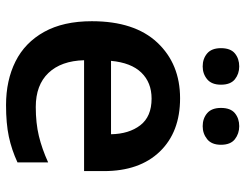

<svg xmlns="http://www.w3.org/2000/svg" viewBox="-106 -676 793 620"><g transform="rotate(90 290.0 -366.5)"><path d="M298 -552Q407 -552 470 -486.5Q533 -421 533 -306V-242H175Q177 -168 216 -127Q255 -86 326 -86Q378 -86 419.5 -96Q461 -106 505 -126V-27Q464 -8 421.5 1Q379 10 320 10Q240 10 179 -20.5Q118 -51 83.5 -113Q49 -175 49 -267Q49 -405 118 -478.5Q187 -552 298 -552ZM299 -460Q247 -460 215 -427Q183 -394 177 -329H414Q413 -387 385 -423.5Q357 -460 299 -460ZM136 -684Q136 -715 153 -729Q170 -743 195 -743Q219 -743 236.5 -729Q254 -715 254 -684Q254 -654 236.5 -639.5Q219 -625 195 -625Q170 -625 153 -639.5Q136 -654 136 -684ZM329 -684Q329 -715 346 -729Q363 -743 388 -743Q412 -743 430 -729Q448 -715 448 -684Q448 -654 430 -639.5Q412 -625 388 -625Q363 -625 346 -639.5Q329 -654 329 -684Z"/></g></svg>

Font: Noto Sans New Tai Lue Semibold
Style: Regular
Weight: 400
Designer: Monotype Design Team
Foundry: Monotype Imaging Inc.
Version: Version 2.004; ttfautohint (v1.8.4.7-5d5b)